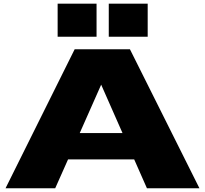

<svg xmlns="http://www.w3.org/2000/svg" viewBox="-20 -1016 1105 1036"><path d="M277.8 0H9.8L382.8 -750H681.2L1056.2 0H772.9L704.1 -155.8H347.2ZM291 -996.1H501V-817.9H291ZM566.9 -996.1H776.9V-817.9H566.9ZM410.2 -297.9H641.1L525.9 -559.1Z"/></svg>

Font: Mattone
Style: Bold
Weight: 700
Width: 6
Designer: Nunzio Mazzaferro
Foundry: Collletttivo
Version: Version 2.000;Glyphs 3.2 (3217)